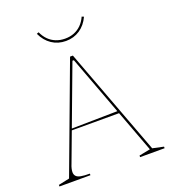

<svg xmlns="http://www.w3.org/2000/svg" viewBox="-160 -1028 1028 1148"><g transform="rotate(-20 354.5 -454.5)"><path d="M20 0V-10L90 -25L345 -708H363L619 -25L689 -10V0H533V-10L604 -24L359 -680H350L134 -103Q128 -89 125 -76Q122 -63 122 -54Q122 -38 131 -28Q140 -18 161 -14Q182 -10 217 -10V0ZM195 -290V-300L511 -305V-290ZM355 -804Q305 -804 266 -830Q227 -856 205 -904L218 -909Q231 -880 251 -860Q271 -840 297.5 -829.5Q324 -819 355 -819Q387 -819 413 -829.5Q439 -840 459 -860Q479 -880 492 -909L505 -904Q483 -856 444 -830Q405 -804 355 -804Z"/></g></svg>

Font: Kalnia Thin Thin
Style: Regular
Weight: 250
Version: Version 1.105